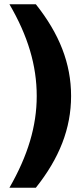

<svg xmlns="http://www.w3.org/2000/svg" viewBox="-20 -770 391 894"><path d="M24 -750C110 -603 151 -465 151 -323C151 -183 110 -46 24 104H147C256 -33 311 -171 311 -323C311 -475 256 -613 147 -750Z"/></svg>

Font: Bounded Med
Style: Regular
Weight: 500
Designer: Vlad Churkin
Version: Version 3.0